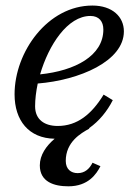

<svg xmlns="http://www.w3.org/2000/svg" viewBox="-20 -490 506 692"><path d="M106.5 -107C106.5 -132 110 -160.5 116 -189C265.5 -201 426.5 -269 426.5 -377C426.5 -429.5 385 -470 313 -470C152.5 -470 32.5 -303.5 32.5 -150C32.5 -56 83.5 8.5 177 10C146.5 36 123.5 68.5 123.5 106C123.5 166 175.5 181.5 226.5 181.5C298 181.5 327.5 137.5 342 109L313.5 96.5C303 117.5 286.5 134 260 134C236 134 217 120 217 90C217 21.5 271 -9.5 302 -26.5L301 -28C337.5 -53.5 366.5 -89.5 386.5 -129L353.5 -149C310.5 -78.5 258.5 -36 188 -36C141.5 -36 106.5 -58 106.5 -107ZM306 -432.5C337 -432.5 352.5 -412.5 352.5 -383.5C352.5 -289 251 -235 124.5 -222C155.5 -328 223.5 -432.5 306 -432.5Z"/></svg>

Font: Bodoni* 06pt
Style: Italic
Weight: 400
Italic angle: -13°
Version: Version 2.3